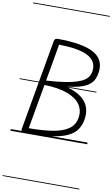

<svg xmlns="http://www.w3.org/2000/svg" viewBox="-167 -1300 1057 1807"><g transform="rotate(10 362.0 -397.0)"><path d="M117 0Q105.5 0 100 -11Q94.5 -22 97 -37L248.5 -895.5Q252 -915.5 259.8 -922Q267.5 -928.5 284.5 -928.5Q517.5 -928.5 625.8 -870.5Q734 -812.5 718 -687.5Q713 -649.5 699 -618.8Q685 -588 654.5 -564.2Q624 -540.5 570.8 -524.5Q517.5 -508.5 434 -499.5Q563 -468.5 621.2 -400.8Q679.5 -333 664 -230Q655 -171 625.5 -127.5Q596 -84 535 -55.8Q474 -27.5 372.2 -13.8Q270.5 0 117 0ZM160 -53Q291.5 -53.5 387.8 -68.8Q484 -84 539.8 -123.5Q595.5 -163 606 -236.5Q615.5 -302.5 580.2 -356Q545 -409.5 460.2 -442.8Q375.5 -476 235.5 -480ZM243 -523Q343 -529 413.5 -539.5Q484 -550 530.2 -564.8Q576.5 -579.5 603.5 -598.2Q630.5 -617 642.8 -639.5Q655 -662 658 -688Q664 -739.5 642 -775.2Q620 -811 573.5 -833Q527 -855 459 -865.5Q391 -876 305 -877ZM117 0Q105.5 0 100 -11Q94.5 -22 97 -37L248.5 -895.5Q252 -915.5 259.8 -922Q267.5 -928.5 284.5 -928.5Q517.5 -928.5 625.8 -870.5Q734 -812.5 718 -687.5Q713 -649.5 699 -618.8Q685 -588 654.5 -564.2Q624 -540.5 570.8 -524.5Q517.5 -508.5 434 -499.5Q563 -468.5 621.2 -400.8Q679.5 -333 664 -230Q655 -171 625.5 -127.5Q596 -84 535 -55.8Q474 -27.5 372.2 -13.8Q270.5 0 117 0ZM160 -53Q291.5 -53.5 387.8 -68.8Q484 -84 539.8 -123.5Q595.5 -163 606 -236.5Q615.5 -302.5 580.2 -356Q545 -409.5 460.2 -442.8Q375.5 -476 235.5 -480ZM243 -523Q343 -529 413.5 -539.5Q484 -550 530.2 -564.8Q576.5 -579.5 603.5 -598.2Q630.5 -617 642.8 -639.5Q655 -662 658 -688Q664 -739.5 642 -775.2Q620 -811 573.5 -833Q527 -855 459 -865.5Q391 -876 305 -877ZM-5 424.5H728.5V432.5H-5ZM-5 -16H728.5V0H-5ZM-5 -501.5H728.5V-493.5H-5ZM-5 -1226H728.5V-1218H-5Z"/></g></svg>

Font: Edu AU VIC WA NT Guides
Style: Regular
Weight: 400
Designer: Tina and Corey Anderson, Eben Sorkin, Mirko Velimirovic
Foundry: Google for Education
Version: Version 1.001